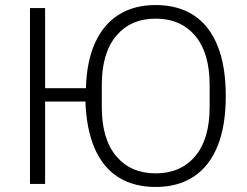

<svg xmlns="http://www.w3.org/2000/svg" viewBox="-20 -730 979 762"><path d="M598 12Q511 12 450 -26.5Q389 -65 356 -140.5Q323 -216 319 -327H159V0H99V-698H159V-380H321Q324 -488 358 -561.5Q392 -635 452.5 -672.5Q513 -710 598 -710Q686 -710 748 -670Q810 -630 843 -549.5Q876 -469 876 -349Q876 -229 843 -149Q810 -69 748 -28.5Q686 12 598 12ZM598 -42Q697 -42 754.5 -110Q812 -178 812 -305V-393Q812 -520 754.5 -588Q697 -656 598 -656Q499 -656 441.5 -588Q384 -520 384 -393V-305Q384 -178 441.5 -110Q499 -42 598 -42Z"/></svg>

Font: IBM Plex Sans Light
Style: Regular
Weight: 300
Designer: Mike Abbink, Paul van der Laan, Pieter van Rosmalen
Foundry: Bold Monday
Version: Version 3.201